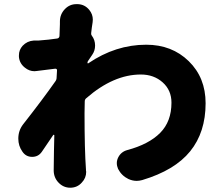

<svg xmlns="http://www.w3.org/2000/svg" viewBox="-20 -834 1040 906"><path d="M396.5 -547.9Q392.6 -543 392.6 -537.1Q392.6 -536.1 394 -535.2Q395.5 -534.2 396.5 -535.2Q525.4 -623 669.9 -623Q791 -623 870.6 -545.4Q950.2 -467.8 950.2 -346.7Q950.2 -210 877.4 -120.1Q804.7 -30.3 651.4 15.6Q637.7 19.5 625 19.5Q605.5 19.5 585.9 10.7Q553.7 -4.9 537.1 -37.1Q531.2 -50.8 531.2 -64.5Q531.2 -78.1 538.1 -91.8Q551.8 -118.2 581.1 -126Q682.6 -153.3 735.8 -207Q789.1 -260.7 789.1 -349.6Q789.1 -408.2 747.6 -445.3Q706.1 -482.4 644.5 -482.4Q515.6 -482.4 387.7 -371.1Q379.9 -365.2 379.9 -355.5Q378.9 -335.9 378.9 -299.8Q378.9 -127.9 385.7 -33.2Q385.7 -31.2 385.7 -29.3Q386.7 -26.4 386.7 -23.4Q386.7 5.9 366.2 27.3Q344.7 51.8 311.5 51.8Q279.3 51.8 256.3 27.8Q233.4 3.9 233.4 -30.3Q234.4 -127.9 236.3 -195.3Q236.3 -197.3 234.4 -197.8Q232.4 -198.2 231.4 -197.3Q225.6 -188.5 177.7 -118.2Q161.1 -93.8 131.8 -93.8Q102.5 -93.8 85.9 -118.2Q66.4 -145.5 66.4 -179.7Q66.4 -217.8 88.9 -247.1Q181.6 -365.2 241.2 -450.2Q247.1 -458 247.1 -467.8L249 -501Q250 -504.9 247.1 -507.8Q244.1 -510.7 240.2 -509.8Q205.1 -505.9 153.3 -499Q147.5 -498 142.6 -498Q118.2 -498 97.7 -514.6Q72.3 -534.2 69.3 -565.4Q69.3 -569.3 69.3 -573.2Q69.3 -598.6 86.9 -618.2Q108.4 -640.6 138.7 -642.6Q148.4 -642.6 160.2 -642.6Q212.9 -646.5 250 -652.3Q259.8 -654.3 260.7 -664.1Q262.7 -703.1 262.7 -719.7Q262.7 -723.6 262.7 -732.4Q262.7 -766.6 286.1 -791Q308.6 -814.5 340.8 -814.5Q341.8 -814.5 342.8 -814.5H346.7Q379.9 -813.5 401.4 -787.1Q418 -766.6 418 -741.2Q418 -734.4 417 -728.5Q413.1 -705.1 410.2 -677.7Q409.2 -670.9 413.1 -666Q428.7 -645.5 428.7 -619.1Q428.7 -594.7 415 -575.2Q401.4 -554.7 396.5 -547.9Z"/></svg>

Font: Gen Jyuu GothicX Heavy
Style: Bold
Weight: 900
Designer: [Source Han Sans]
Ryoko NISHIZUKA  (kana & ideographs); Paul D. Hunt (Latin, Greek & Cyrillic); Wenlong ZHANG  (bopomofo
Version: Version 1.002.20150607